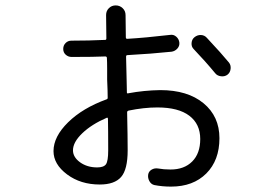

<svg xmlns="http://www.w3.org/2000/svg" viewBox="-20 -651 1040 713"><path d="M377 -213.9Q320.3 -189.5 285.6 -156.2Q251 -123 251 -92.8Q251 -67.4 277.3 -48.3Q303.7 -29.3 340.8 -29.3Q365.2 -29.3 373.5 -41Q381.8 -52.7 381.8 -92.8Q381.8 -170.9 380.9 -210Q380.9 -211.9 379.4 -213.4Q377.9 -214.8 377 -213.9ZM350.6 34.2Q279.3 34.2 229 -3.4Q178.7 -41 178.7 -89.8Q178.7 -143.6 232.9 -196.8Q287.1 -250 376 -282.2Q379.9 -283.2 379.9 -288.1Q379.9 -311.5 377.9 -355.5Q377.9 -368.2 377.9 -395Q377.9 -421.9 377 -435.5Q377 -440.4 372.1 -441.4Q331.1 -439.5 246.1 -439.5Q233.4 -439.5 224.1 -447.8Q214.8 -456.1 214.8 -469.2Q214.8 -482.4 223.6 -491.2Q232.4 -500 245.1 -500Q310.5 -500 371.1 -502.9Q375 -502.9 375 -508.8Q375 -522.5 374.5 -551.3Q374 -580.1 374 -595.2Q374 -610.4 384.3 -620.6Q394.5 -630.9 409.7 -630.9Q424.8 -630.9 435.5 -620.6Q446.3 -610.4 446.3 -594.7Q446.3 -581.1 446.8 -553.7Q447.3 -526.4 447.3 -512.7Q447.3 -506.8 452.1 -506.8Q519.5 -510.7 612.3 -521.5Q625 -523.4 634.8 -514.6Q644.5 -505.9 646 -493.2Q647.5 -480.5 638.7 -470.7Q629.9 -460.9 617.2 -459Q543 -451.2 453.1 -446.3Q448.2 -446.3 448.2 -440.4Q448.2 -426.8 449.2 -398.4Q450.2 -370.1 450.2 -356.4Q450.2 -348.6 450.7 -332.5Q451.2 -316.4 451.2 -307.6Q451.2 -302.7 457 -304.7Q514.6 -315.4 575.2 -316.4Q676.8 -316.4 735.8 -267.6Q794.9 -218.8 794.9 -137.7Q794.9 -55.7 746.1 -6.8Q697.3 42 615.2 42Q582 42 552.7 36.1Q541 33.2 534.7 21.5Q528.3 9.8 530.3 -2.9Q532.2 -14.6 543 -21Q553.7 -27.3 566.4 -25.4Q587.9 -21.5 613.3 -21.5Q664.1 -21.5 693.8 -51.3Q723.6 -81.1 723.6 -134.8Q723.6 -190.4 683.1 -221.2Q642.6 -252 564.5 -252Q514.6 -252 457 -240.2Q452.1 -238.3 452.1 -234.4Q454.1 -140.6 454.1 -92.8Q454.1 -21.5 429.7 6.3Q405.3 34.2 350.6 34.2ZM748 -510.7Q803.7 -451.2 830.1 -418.9Q837.9 -409.2 836.4 -395.5Q835 -381.8 825.2 -374Q815.4 -366.2 801.3 -367.7Q787.1 -369.1 779.3 -378.9Q742.2 -423.8 699.2 -468.8Q690.4 -477.5 691.4 -491.2Q692.4 -504.9 702.1 -512.7Q712.9 -521.5 726.1 -521Q739.3 -520.5 748 -510.7Z"/></svg>

Font: Rounded-L Mgen+ 2m regular
Style: Regular
Weight: 400
Designer: [Source Han Sans]
Ryoko NISHIZUKA  (kana & ideographs); Paul D. Hunt (Latin, Greek & Cyrillic); Wenlong ZHANG  (bopomofo
Version: Version 1.059.20150602